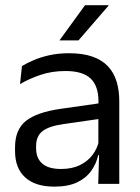

<svg xmlns="http://www.w3.org/2000/svg" viewBox="-20 -703 534 734"><path d="M355.5 0 359 -118.5 356 -131V-286.5L356.5 -315Q356.5 -374.5 326.2 -403Q296 -431.5 230.5 -431.5Q178 -431.5 134.2 -416.5Q90.5 -401.5 56.5 -381.5L64 -450.5Q83 -462 109.2 -473.2Q135.5 -484.5 169.2 -492Q203 -499.5 243.5 -499.5Q296 -499.5 332.8 -486.8Q369.5 -474 392.2 -450Q415 -426 425.5 -392Q436 -358 436 -316V0ZM187.5 10.5Q115 10.5 76.2 -24.8Q37.5 -60 37.5 -125.5V-140Q37.5 -207.5 79.2 -240.8Q121 -274 212 -287L366.5 -309L371 -250L222 -228.5Q166 -220.5 142 -201.2Q118 -182 118 -144.5V-136.5Q118 -98 141.8 -77.5Q165.5 -57 213 -57Q255 -57 285 -71.5Q315 -86 333.5 -110.5Q352 -135 358.5 -165L371 -110H355.5Q348.5 -78 329.2 -50.5Q310 -23 275.5 -6.2Q241 10.5 187.5 10.5ZM305 -683H395V-681.5L280 -548.5H208V-549.5Z"/></svg>

Font: Anek Bangla Medium
Style: Regular
Weight: 400
Version: Version 1.003